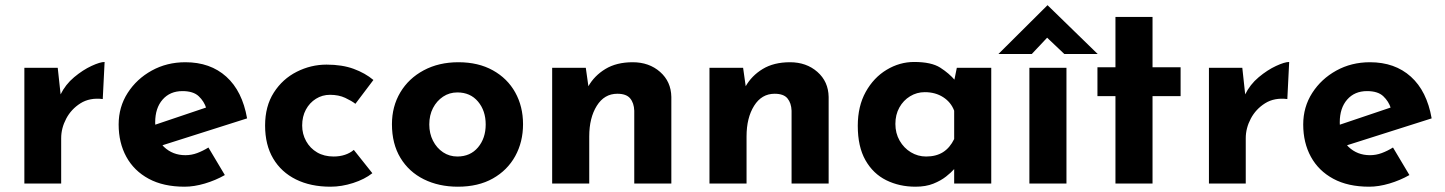

<svg xmlns="http://www.w3.org/2000/svg" viewBox="-20 -693 5456 725"><path d="M198 -437 211 -317 208 -335Q227 -374 260 -401.5Q293 -429 325.5 -444Q358 -459 375 -459L368 -319Q319 -325 284 -303Q249 -281 230 -245Q211 -209 211 -171V0H72V-437Z M677 12Q597 12 541.5 -18Q486 -48 457 -101Q428 -154 428 -223Q428 -289 462 -342Q496 -395 553 -426.5Q610 -458 680 -458Q774 -458 834.5 -403.5Q895 -349 913 -246L573 -138L542 -214L788 -297L759 -284Q751 -310 730.5 -329.5Q710 -349 669 -349Q622 -349 594 -317Q566 -285 566 -231Q566 -170 599 -138.5Q632 -107 680 -107Q703 -107 724.5 -115Q746 -123 767 -136L829 -32Q794 -12 753.5 0Q713 12 677 12Z M1386 -39Q1357 -16 1313.5 -2Q1270 12 1228 12Q1153 12 1097.5 -15.5Q1042 -43 1011.5 -94.5Q981 -146 981 -219Q981 -292 1014 -343.5Q1047 -395 1100.5 -422Q1154 -449 1213 -449Q1272 -449 1315.5 -433Q1359 -417 1390 -391L1322 -301Q1308 -312 1283.5 -323.5Q1259 -335 1226 -335Q1197 -335 1173 -320Q1149 -305 1135 -279Q1121 -253 1121 -219Q1121 -187 1136 -160Q1151 -133 1177.5 -117.5Q1204 -102 1240 -102Q1263 -102 1282.5 -108.5Q1302 -115 1316 -127Z M1460 -224Q1460 -291 1491.5 -344Q1523 -397 1580 -427.5Q1637 -458 1711 -458Q1786 -458 1841 -427.5Q1896 -397 1925.5 -344Q1955 -291 1955 -224Q1955 -157 1925.5 -103.5Q1896 -50 1841 -19Q1786 12 1709 12Q1637 12 1580.5 -16Q1524 -44 1492 -97Q1460 -150 1460 -224ZM1601 -223Q1601 -189 1615 -161.5Q1629 -134 1653 -118Q1677 -102 1707 -102Q1756 -102 1785 -136.5Q1814 -171 1814 -223Q1814 -275 1785 -309.5Q1756 -344 1707 -344Q1677 -344 1653 -328Q1629 -312 1615 -285Q1601 -258 1601 -223Z M2192 -437 2203 -359 2201 -366Q2224 -407 2266 -432.5Q2308 -458 2369 -458Q2431 -458 2472.5 -421.5Q2514 -385 2515 -327V0H2375V-275Q2374 -304 2359.5 -321.5Q2345 -339 2311 -339Q2262 -339 2233.5 -293.5Q2205 -248 2205 -178V0H2065V-437Z M2786 -437 2797 -359 2795 -366Q2818 -407 2860 -432.5Q2902 -458 2963 -458Q3025 -458 3066.5 -421.5Q3108 -385 3109 -327V0H2969V-275Q2968 -304 2953.5 -321.5Q2939 -339 2905 -339Q2856 -339 2827.5 -293.5Q2799 -248 2799 -178V0H2659V-437Z M3437 12Q3376 12 3326.5 -12.5Q3277 -37 3248 -88Q3219 -139 3219 -218Q3219 -292 3249 -346Q3279 -400 3328 -429.5Q3377 -459 3432 -459Q3497 -459 3530.5 -437.5Q3564 -416 3586 -390L3580 -373L3593 -437H3723V0H3583V-95L3594 -65Q3592 -65 3582 -53.5Q3572 -42 3552.5 -26.5Q3533 -11 3504.5 0.5Q3476 12 3437 12ZM3477 -102Q3515 -102 3541 -118.5Q3567 -135 3583 -168V-275Q3571 -307 3541.5 -326Q3512 -345 3472 -345Q3442 -345 3416.5 -329.5Q3391 -314 3376 -287Q3361 -260 3361 -225Q3361 -190 3377 -162Q3393 -134 3419.5 -118Q3446 -102 3477 -102Z M3867 -437H4007V0H3867ZM3999 -489 3921 -563 3955 -573 3876 -489H3750L3935 -673H3936L4125 -489Z M4192 -629H4332V-439H4438V-330H4332V0H4192V-330H4124V-439H4192Z M4671 -437 4684 -317 4681 -335Q4700 -374 4733 -401.5Q4766 -429 4798.5 -444Q4831 -459 4848 -459L4841 -319Q4792 -325 4757 -303Q4722 -281 4703 -245Q4684 -209 4684 -171V0H4545V-437Z M5150 12Q5070 12 5014.5 -18Q4959 -48 4930 -101Q4901 -154 4901 -223Q4901 -289 4935 -342Q4969 -395 5026 -426.5Q5083 -458 5153 -458Q5247 -458 5307.5 -403.5Q5368 -349 5386 -246L5046 -138L5015 -214L5261 -297L5232 -284Q5224 -310 5203.5 -329.5Q5183 -349 5142 -349Q5095 -349 5067 -317Q5039 -285 5039 -231Q5039 -170 5072 -138.5Q5105 -107 5153 -107Q5176 -107 5197.5 -115Q5219 -123 5240 -136L5302 -32Q5267 -12 5226.5 0Q5186 12 5150 12Z"/></svg>

Font: Reem Kufi
Style: Regular
Weight: 400
Designer: Khaled Hosny
Version: Version 1.6